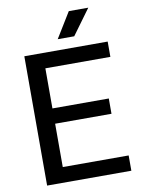

<svg xmlns="http://www.w3.org/2000/svg" viewBox="-101 -1015 798 1082"><g transform="rotate(-10 298.0 -473.5)"><path d="M79 0V-740H556V-652.5H184V-87.5H561V0ZM144 -335.5V-423H506.5V-335.5ZM281 -802 370 -947H481.5L375.5 -802Z"/></g></svg>

Font: Encode Sans Condensed Thin Medium
Style: Regular
Weight: 500
Version: Version 3.002